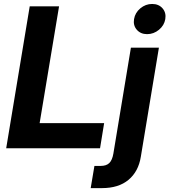

<svg xmlns="http://www.w3.org/2000/svg" viewBox="-20 -760 868 984"><path d="M11.7 0 132.3 -727.5H282.7L183.1 -128.9H513.7L492.7 0ZM650.9 -515.6H794.4L701.7 43.5Q689.5 119.1 638.7 161.6Q587.9 204.1 502.4 204.1H444.8L463.9 90.3H496.1Q524.9 90.3 540 75.7Q555.2 61 561 27.3ZM733.9 -585Q700.7 -585 681.2 -607.4Q661.6 -629.9 667 -662.1Q672.4 -694.8 699.2 -717.3Q726.1 -739.7 759.8 -739.7Q793.5 -739.7 813 -717.3Q832.5 -694.8 827.1 -662.1Q821.8 -629.9 794.7 -607.4Q767.6 -585 733.9 -585Z"/></svg>

Font: Inter Display
Style: Bold Italic
Weight: 700
Italic angle: -9.39999°
Designer: Rasmus Andersson
Foundry: rsms
Version: Version 4.000;git-a52131595